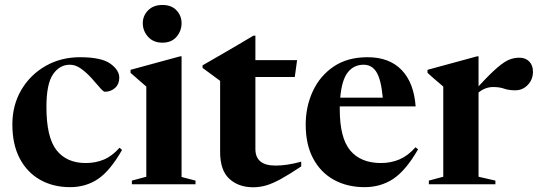

<svg xmlns="http://www.w3.org/2000/svg" viewBox="-20 -760 2223 792"><path d="M310 -524Q398 -524 435 -497.5Q472 -471 472 -439.5Q472 -413 454.5 -397.2Q437 -381.5 412.5 -381.5Q406.5 -381.5 392.2 -398.2Q378 -415 358 -437.2Q338 -459.5 315 -476.2Q292 -493 268.5 -493Q225.5 -493 198.5 -453.2Q171.5 -413.5 171.5 -319Q171.5 -193.5 213.2 -140.5Q255 -87.5 333.5 -87.5Q374.5 -87.5 408.5 -101.8Q442.5 -116 473 -150.5L483.5 -141.5Q434 -55 384 -21.5Q334 12 269 12Q199.5 12 145.8 -18.2Q92 -48.5 61.5 -106.2Q31 -164 31 -246.5Q31 -326.5 68 -389.2Q105 -452 168.2 -488Q231.5 -524 310 -524Z M650 -584Q612.5 -584 590.8 -608.2Q569 -632.5 569 -664.5Q569 -695 590.8 -717.2Q612.5 -739.5 650 -739.5Q687.5 -739.5 708.2 -717.2Q729 -695 729 -664.5Q729 -632.5 708.2 -608.2Q687.5 -584 650 -584ZM729 -527.5V-30L786.5 -15V0H524V-15L583.5 -31V-403Q575 -410.5 558.2 -424.8Q541.5 -439 518.5 -459.5V-472L722.5 -527.5Z M1033.5 -145.5Q1033.5 -77 1116 -77Q1138.5 -77 1163.5 -80.5Q1188.5 -84 1222.5 -93V-73.5Q1171.5 -39.5 1137.5 -21Q1103.5 -2.5 1077.2 5Q1051 12.5 1024 12.5Q964.5 12.5 926.2 -22.2Q888 -57 888 -133V-426.5L815.5 -480V-490.5Q822.5 -494.5 844.2 -507Q866 -519.5 896.5 -537.2Q927 -555 961 -574.8Q995 -594.5 1025.5 -613H1033.5V-512H1205.5L1196 -442.5H1033.5Z M1496.5 -524Q1586 -524 1636.8 -471.2Q1687.5 -418.5 1694.5 -321H1381.5Q1381.5 -315.5 1381.5 -309.5Q1381.5 -190.5 1425 -139Q1468.5 -87.5 1551.5 -87.5Q1592.5 -87.5 1627.8 -102.5Q1663 -117.5 1694 -152.5L1704.5 -144Q1654 -56.5 1602.2 -22.2Q1550.5 12 1484 12Q1412.5 12 1357.8 -18Q1303 -48 1272 -105.8Q1241 -163.5 1241 -246Q1241 -320.5 1270.5 -384Q1300 -447.5 1356.8 -485.8Q1413.5 -524 1496.5 -524ZM1480 -493Q1439 -493 1414.2 -461Q1389.5 -429 1383.5 -357H1559Q1552 -432 1533 -462.5Q1514 -493 1480 -493Z M2122 -522Q2148 -522 2163.2 -506.2Q2178.5 -490.5 2178.5 -464.5Q2178.5 -432 2157.2 -409.8Q2136 -387.5 2105.5 -387.5Q2078.5 -387.5 2059.8 -394.2Q2041 -401 2014 -401Q1982 -401 1954 -378.5V-31L2023.5 -15V0H1749V-15L1808.5 -31V-403Q1798.5 -412 1784.8 -423.2Q1771 -434.5 1743.5 -459.5V-472L1947.5 -527.5H1954V-404Q2003 -457 2032.5 -482Q2062 -507 2082 -514.5Q2102 -522 2122 -522Z"/></svg>

Font: Newsreader Display SemiBold
Style: Regular
Weight: 600
Designer: Hugues Gentile
Foundry: Production Type
Version: Version 1.001